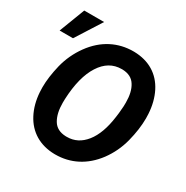

<svg xmlns="http://www.w3.org/2000/svg" viewBox="-197 -932 1059 1092"><g transform="rotate(30 332.5 -386.0)"><path d="M-18.6 -613.3H69.3L176.3 -781.7H45.9ZM305.7 9.8C307.6 9.8 310.1 9.8 312 9.8C410.2 9.8 498.5 -33.2 564.5 -121.6C597.2 -166 621.1 -215.8 635.3 -271C649.4 -326.2 656.7 -377.9 656.7 -425.8C656.7 -435.5 656.2 -445.8 655.8 -455.6C652.8 -506.8 641.1 -553.2 620.6 -593.8C579.6 -674.8 506.3 -718.8 410.6 -720.7C408.7 -720.7 406.2 -720.7 404.3 -720.7C305.2 -720.7 214.8 -676.8 148.4 -585C115.2 -539.1 91.8 -488.8 78.1 -434.1C64.9 -379.4 58.1 -330.1 58.1 -285.6C58.1 -274.9 58.6 -264.6 59.1 -254.4C62.5 -202.1 74.7 -156.2 95.7 -116.2C137.7 -35.6 211.4 7.8 305.7 9.8ZM504.9 -348.6C494.6 -271.5 473.1 -212.4 440.4 -171.4C407.7 -130.4 367.7 -109.9 319.8 -109.9C317.4 -109.9 314.5 -109.9 312 -109.9C272.9 -111.3 244.6 -126 227.5 -154.8C210.4 -183.6 202.1 -220.7 202.1 -266.6C202.1 -274.4 202.1 -282.7 202.6 -291.5C207 -389.6 226.6 -465.8 261.2 -519.5C295.4 -573.2 340.8 -600.1 397.5 -600.1C399.9 -600.1 401.9 -600.1 403.8 -600.1C441.9 -598.6 469.7 -584.5 486.8 -556.6C504.4 -528.8 512.7 -492.2 512.7 -446.3C512.7 -438.5 512.7 -430.2 512.2 -421.4L508.3 -375Z"/></g></svg>

Font: Roboto
Style: Bold Italic
Weight: 700
Italic angle: -12°
Designer: Google
Version: Version 2.137; 2017